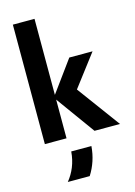

<svg xmlns="http://www.w3.org/2000/svg" viewBox="-133 -736 730 1035"><g transform="rotate(-15 232.5 -219.0)"><path d="M45.8 0H166.7V-216L322.9 0H465.3L288.9 -239.6L423.6 -416.7H293.8L166.7 -242.4V-666.7H45.8ZM112.5 229.2H234.7C263.9 183.3 281.2 131.9 285.4 75H172.9C168.1 137.5 145.8 188.2 112.5 229.2Z"/></g></svg>

Font: Afacad
Style: Bold
Weight: 700
Designer: Kristian Moeller
Foundry: Dicotype
Version: Version 1.000